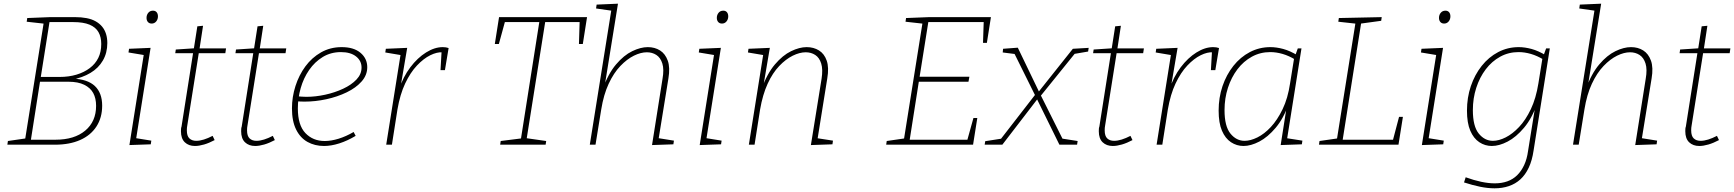

<svg xmlns="http://www.w3.org/2000/svg" viewBox="-20 -786 9420 1043"><path d="M370 -353 374 -359Q456 -356 495.5 -318.5Q535 -281 535 -212Q535 -147 504 -99Q473 -51 415.5 -25.5Q358 0 279 0H20L23 -20L126 -35L116 -26L218 -666L224 -657L125 -668L128 -688L253 -693H387Q422 -693 450.5 -687.5Q479 -682 500 -670Q521 -658 535 -641Q549 -624 556 -601.5Q563 -579 563 -552Q563 -499 539 -457.5Q515 -416 471.5 -390Q428 -364 370 -353ZM378 -666H240L250 -673L200 -358L194 -368H303Q354 -368 395.5 -380.5Q437 -393 467.5 -416Q498 -439 514 -471.5Q530 -504 530 -547Q530 -585 515 -611.5Q500 -638 466.5 -652Q433 -666 378 -666ZM281 -27Q384 -27 443 -76.5Q502 -126 502 -211Q502 -252 486.5 -280.5Q471 -309 437.5 -325.5Q404 -342 352 -342H190L199 -353L147 -21L139 -27Z M683 2 763 -502 774 -485 678 -501 681 -521 798 -526 718 -23 709 -37 802 -22 799 -2ZM804 -658Q791 -658 783.5 -666.5Q776 -675 776 -689Q776 -705 785.5 -716.5Q795 -728 811 -728Q824 -728 831 -719.5Q838 -711 838 -697Q838 -681 828.5 -669.5Q819 -658 804 -658Z M1146 -25Q1116 -9 1088.5 -1Q1061 7 1039 7Q1005 7 984 -13Q963 -33 963 -73Q963 -81 963.5 -87Q964 -93 966 -98L1030 -505L1036 -497H932L935 -517L1041 -524L1032 -515L1052 -643L1083 -646L1063 -515L1056 -523H1208L1204 -497H1051L1061 -505L997 -102Q996 -98 995.5 -91.5Q995 -85 995 -78Q995 -47 1009 -34Q1023 -21 1046 -21Q1065 -21 1087.5 -28Q1110 -35 1135 -48Z M1473 -25Q1443 -9 1415.5 -1Q1388 7 1366 7Q1332 7 1311 -13Q1290 -33 1290 -73Q1290 -81 1290.5 -87Q1291 -93 1293 -98L1357 -505L1363 -497H1259L1262 -517L1368 -524L1359 -515L1379 -643L1410 -646L1390 -515L1383 -523H1535L1531 -497H1378L1388 -505L1324 -102Q1323 -98 1322.5 -91.5Q1322 -85 1322 -78Q1322 -47 1336 -34Q1350 -21 1373 -21Q1392 -21 1414.5 -28Q1437 -35 1462 -48Z M1740 7Q1690 7 1650.5 -15Q1611 -37 1588.5 -82.5Q1566 -128 1566 -197Q1566 -259 1585 -318.5Q1604 -378 1639 -425.5Q1674 -473 1724 -501.5Q1774 -530 1836 -530Q1902 -530 1938.5 -499Q1975 -468 1975 -421Q1975 -378 1944.5 -343.5Q1914 -309 1863.5 -284.5Q1813 -260 1753 -247Q1693 -234 1635 -234Q1622 -234 1612 -234.5Q1602 -235 1591 -236L1595 -263Q1606 -262 1618.5 -261Q1631 -260 1644 -260Q1694 -260 1746.5 -271.5Q1799 -283 1844 -304Q1889 -325 1916.5 -354Q1944 -383 1944 -419Q1944 -456 1914 -479.5Q1884 -503 1832 -503Q1777 -503 1733.5 -476.5Q1690 -450 1659.5 -406Q1629 -362 1613.5 -307.5Q1598 -253 1598 -197Q1598 -106 1639 -63Q1680 -20 1744 -20Q1779 -20 1819.5 -32.5Q1860 -45 1901 -69L1912 -48Q1867 -21 1823 -7Q1779 7 1740 7Z M2078 0 2158 -502 2168 -485 2073 -501 2076 -521 2192 -526 2155 -308 2147 -299Q2170 -369 2209 -420.5Q2248 -472 2294.5 -501Q2341 -530 2385 -530Q2403 -530 2417 -525L2397 -405H2373L2379 -510L2385 -502Q2354 -504 2317.5 -486Q2281 -468 2245 -430Q2209 -392 2181 -332.5Q2153 -273 2139 -191L2109 0Z M2697 0 2700 -20 2819 -35 2809 -26 2911 -675 2920 -666H2713L2725 -675L2690 -547H2668L2691 -693H3169L3146 -547H3125L3129 -675L3138 -666H2932L2943 -675L2840 -26L2835 -36L2947 -20L2944 0Z M3522 2 3579 -358Q3588 -409 3578 -441Q3568 -473 3545.5 -487.5Q3523 -502 3494 -502Q3461 -502 3423.5 -483.5Q3386 -465 3350 -427.5Q3314 -390 3286.5 -331Q3259 -272 3246 -191L3215 0H3184L3302 -738L3309 -727L3218 -740L3221 -761L3337 -766L3263 -308L3253 -300Q3284 -386 3326.5 -436Q3369 -486 3414.5 -508Q3460 -530 3499 -530Q3537 -530 3565.5 -512Q3594 -494 3607.5 -456.5Q3621 -419 3611 -360L3557 -27L3547 -37L3641 -22L3638 -2Z M3781 2 3861 -502 3872 -485 3776 -501 3779 -521 3896 -526 3816 -23 3807 -37 3900 -22 3897 -2ZM3902 -658Q3889 -658 3881.5 -666.5Q3874 -675 3874 -689Q3874 -705 3883.5 -716.5Q3893 -728 3909 -728Q3922 -728 3929 -719.5Q3936 -711 3936 -697Q3936 -681 3926.5 -669.5Q3917 -658 3902 -658Z M4385 2 4443 -358Q4451 -409 4441 -441Q4431 -473 4408.5 -487.5Q4386 -502 4357 -502Q4324 -502 4286.5 -483.5Q4249 -465 4213 -427.5Q4177 -390 4150 -331Q4123 -272 4109 -191L4079 0H4048L4128 -502L4138 -485L4043 -501L4046 -521L4162 -526L4125 -308L4116 -300Q4147 -386 4189.5 -436Q4232 -486 4277.5 -508Q4323 -530 4362 -530Q4400 -530 4429 -512Q4458 -494 4471 -456.5Q4484 -419 4474 -360L4420 -24L4408 -37L4505 -22L4502 -2Z M5268 -145H5289L5266 0H4794L4797 -20L4900 -35L4890 -26L4992 -666L4998 -657L4899 -668L4902 -688L5028 -693H5363L5341 -553H5320L5324 -674L5333 -666H5014L5024 -673L4974 -359L4968 -369H5246L5241 -342H4964L4973 -353L4921 -22L4914 -27H5244L5233 -19Z M5329 0 5332 -19 5428 -34 5413 -26 5606 -275 5617 -281 5808 -521 5894 -526 5891 -506 5809 -492 5823 -500 5634 -266 5625 -260 5425 0ZM5735 0 5608 -258 5488 -500 5498 -492 5427 -501 5429 -521 5509 -527 5628 -280 5755 -26 5744 -34 5834 -20 5831 0Z M6132 -25Q6102 -9 6074.5 -1Q6047 7 6025 7Q5991 7 5970 -13Q5949 -33 5949 -73Q5949 -81 5949.5 -87Q5950 -93 5952 -98L6016 -505L6022 -497H5918L5921 -517L6027 -524L6018 -515L6038 -643L6069 -646L6049 -515L6042 -523H6194L6190 -497H6037L6047 -505L5983 -102Q5982 -98 5981.5 -91.5Q5981 -85 5981 -78Q5981 -47 5995 -34Q6009 -21 6032 -21Q6051 -21 6073.5 -28Q6096 -35 6121 -48Z M6263 0 6343 -502 6353 -485 6258 -501 6261 -521 6377 -526 6340 -308 6332 -299Q6355 -369 6394 -420.5Q6433 -472 6479.5 -501Q6526 -530 6570 -530Q6588 -530 6602 -525L6582 -405H6558L6564 -510L6570 -502Q6539 -504 6502.5 -486Q6466 -468 6430 -430Q6394 -392 6366 -332.5Q6338 -273 6324 -191L6294 0Z M6735 7Q6698 7 6667 -13.5Q6636 -34 6618 -76Q6600 -118 6600 -185Q6600 -256 6621 -318Q6642 -380 6680 -428Q6718 -476 6769.5 -503Q6821 -530 6881 -530Q6914 -530 6951 -520Q6988 -510 7029 -485L7016 -484L7030 -523H7050L6970 -20L6959 -37L7055 -22L7052 -2L6937 2L6971 -215L6981 -223Q6953 -143 6910 -92Q6867 -41 6821 -17Q6775 7 6735 7ZM6741 -21Q6773 -21 6810.5 -39.5Q6848 -58 6883.5 -96Q6919 -134 6947.5 -193Q6976 -252 6988 -333L7011 -476L7018 -461Q6982 -483 6947.5 -493Q6913 -503 6880 -503Q6826 -503 6780.5 -478Q6735 -453 6702 -409.5Q6669 -366 6650.5 -309Q6632 -252 6632 -188Q6632 -100 6664 -60.5Q6696 -21 6741 -21Z M7580 -151H7601L7577 0H7145L7148 -20L7252 -35L7242 -26L7344 -666L7350 -657L7250 -668L7253 -688L7486 -693L7483 -673L7366 -657L7375 -666L7272 -15L7266 -27H7555L7545 -18Z M7704 2 7784 -502 7795 -485 7699 -501 7702 -521 7819 -526 7739 -23 7730 -37 7823 -22 7820 -2ZM7825 -658Q7812 -658 7804.5 -666.5Q7797 -675 7797 -689Q7797 -705 7806.5 -716.5Q7816 -728 7832 -728Q7845 -728 7852 -719.5Q7859 -711 7859 -697Q7859 -681 7849.5 -669.5Q7840 -658 7825 -658Z M8099 237Q8062 237 8020.5 228.5Q7979 220 7933 205L7942 177Q7986 193 8026 201.5Q8066 210 8100 210Q8138 210 8168.5 199Q8199 188 8221.5 166Q8244 144 8259.5 111Q8275 78 8281 33L8321 -216L8330 -223Q8302 -143 8259 -92Q8216 -41 8170 -17Q8124 7 8084 7Q8047 7 8016 -13.5Q7985 -34 7967 -76Q7949 -118 7949 -185Q7949 -256 7970 -318Q7991 -380 8029 -428Q8067 -476 8118.5 -503Q8170 -530 8230 -530Q8263 -530 8300 -520Q8337 -510 8378 -485H8365L8379 -523H8399L8311 31Q8303 86 8284.5 125Q8266 164 8239 188.5Q8212 213 8176.5 225Q8141 237 8099 237ZM8090 -21Q8122 -21 8159 -39.5Q8196 -58 8232 -96Q8268 -134 8296 -193Q8324 -252 8337 -333L8360 -476L8367 -461Q8331 -483 8296.5 -493Q8262 -503 8229 -503Q8175 -503 8129.5 -478Q8084 -453 8051 -409.5Q8018 -366 7999.5 -309Q7981 -252 7981 -188Q7981 -100 8013 -60.5Q8045 -21 8090 -21Z M8863 2 8920 -358Q8929 -409 8919 -441Q8909 -473 8886.5 -487.5Q8864 -502 8835 -502Q8802 -502 8764.5 -483.5Q8727 -465 8691 -427.5Q8655 -390 8627.5 -331Q8600 -272 8587 -191L8556 0H8525L8643 -738L8650 -727L8559 -740L8562 -761L8678 -766L8604 -308L8594 -300Q8625 -386 8667.5 -436Q8710 -486 8755.5 -508Q8801 -530 8840 -530Q8878 -530 8906.5 -512Q8935 -494 8948.5 -456.5Q8962 -419 8952 -360L8898 -27L8888 -37L8982 -22L8979 -2Z M9318 -25Q9288 -9 9260.5 -1Q9233 7 9211 7Q9177 7 9156 -13Q9135 -33 9135 -73Q9135 -81 9135.5 -87Q9136 -93 9138 -98L9202 -505L9208 -497H9104L9107 -517L9213 -524L9204 -515L9224 -643L9255 -646L9235 -515L9228 -523H9380L9376 -497H9223L9233 -505L9169 -102Q9168 -98 9167.5 -91.5Q9167 -85 9167 -78Q9167 -47 9181 -34Q9195 -21 9218 -21Q9237 -21 9259.5 -28Q9282 -35 9307 -48Z"/></svg>

Font: Bitter Thin ExtraLight
Style: Italic
Weight: 250
Italic angle: -9°
Version: Version 2.002